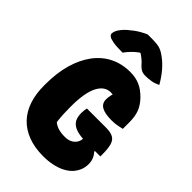

<svg xmlns="http://www.w3.org/2000/svg" viewBox="-286 -1054 1172 1172"><g transform="rotate(45 300.0 -468.5)"><path d="M315 -375H479Q519 -375 541 -363.5Q563 -352 571.5 -323Q580 -294 580 -242V-226H467Q423 -226 393 -232Q363 -238 344.5 -251Q326 -264 318 -284Q310 -304 310 -333Q310 -345 311.5 -355.5Q313 -366 315 -375ZM346 -720Q369 -720 389.5 -716Q410 -712 428.5 -704Q447 -696 464 -683.5Q481 -671 498 -654Q530 -621 544 -585.5Q558 -550 558 -498Q558 -488 558 -479Q558 -470 558 -460.5Q558 -451 558 -442Q542 -438 520 -434Q498 -430 472 -430Q415 -430 386.5 -446Q358 -462 358 -497Q358 -506 359 -515.5Q360 -525 363.5 -539.5Q367 -554 374 -576L388 -542Q379 -545 369 -546.5Q359 -548 348 -548Q324 -548 303.5 -534.5Q283 -521 268 -493Q253 -465 245 -421Q237 -377 237 -316V-304Q237 -274 238.5 -245.5Q240 -217 244 -186Q262 -171 285.5 -164Q309 -157 342 -157Q369 -157 388 -166.5Q407 -176 418 -193Q429 -210 429 -232Q429 -239 428.5 -246Q428 -253 428 -259Q428 -265 426 -270H533V-220Q547 -205 555 -185.5Q563 -166 563 -142Q563 -112 551.5 -86.5Q540 -61 521 -42Q502 -23 474 -9Q446 5 410 12.5Q374 20 331 20Q258 20 201.5 -1.5Q145 -23 107 -63Q69 -103 50 -160Q31 -217 31 -287V-301Q31 -398 53 -475Q75 -552 116 -607Q157 -662 215 -691Q273 -720 346 -720ZM258 -957Q265 -957 272 -957Q279 -957 285.5 -957Q292 -957 299 -957Q334 -957 358 -951Q382 -945 410 -924Q427 -912 442.5 -897.5Q458 -883 472.5 -866Q487 -849 500.5 -829.5Q514 -810 526 -789Q502 -777 478 -772.5Q454 -768 427 -768Q405 -768 391.5 -775Q378 -782 364 -797Q351 -813 333.5 -827Q316 -841 283 -862L338 -845Q325 -845 307 -845Q289 -845 272 -845L327 -862Q286 -835 263 -811.5Q240 -788 228 -770H222Q172 -770 145 -775Q118 -780 108 -788Q98 -796 98 -805Q98 -817 104 -830.5Q110 -844 123 -860Q134 -874 149.5 -887.5Q165 -901 182.5 -914Q200 -927 219.5 -938Q239 -949 258 -957Z"/></g></svg>

Font: Recursive Monospace Casual Black
Style: Regular
Weight: 900
Version: Version 1.047